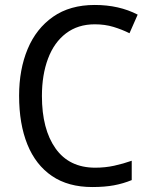

<svg xmlns="http://www.w3.org/2000/svg" viewBox="-20 -744 604 774"><path d="M362 -646Q294 -646 246 -609.5Q198 -573 173.5 -507.5Q149 -442 149 -357Q149 -223 204 -145.5Q259 -68 364 -68Q404 -68 440.5 -76Q477 -84 511 -96V-18Q477 -4 439.5 3Q402 10 352 10Q255 10 189.5 -34.5Q124 -79 90.5 -161.5Q57 -244 57 -358Q57 -464 91.5 -546.5Q126 -629 194 -676.5Q262 -724 362 -724Q460 -724 535 -685L502 -610Q472 -625 437.5 -635.5Q403 -646 362 -646Z"/></svg>

Font: Noto Sans Thai SemCond
Style: Regular
Weight: 400
Width: 4
Designer: Monotype Design Team
Foundry: Monotype Imaging Inc.
Version: Version 2.002; ttfautohint (v1.8.4.7-5d5b)